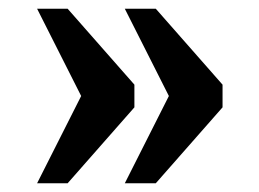

<svg xmlns="http://www.w3.org/2000/svg" viewBox="-20 -490 594 440"><path d="M266 -70 367 -270 266 -470H337L490 -296V-244L337 -70ZM65 -70 166 -270 65 -470H135L288 -296V-244L135 -70Z"/></svg>

Font: Noto Serif Hebrew
Style: Bold
Weight: 700
Version: Version 2.003